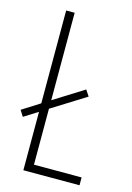

<svg xmlns="http://www.w3.org/2000/svg" viewBox="-111 -772 572 829"><g transform="rotate(15 175.0 -357.0)"><path d="M79 0V-261L17 -222L0 -249L79 -299V-714H117V-323L251 -407L269 -380L117 -285V-35H330V0Z"/></g></svg>

Font: Noto Sans Khmer UI ExtraCondensed ExtraLight
Style: Regular
Weight: 200
Width: 2
Designer: Danh Hong and the Monotype Design Team
Foundry: Monotype Imaging Inc.
Version: Version 2.002; ttfautohint (v1.8.4.7-5d5b)